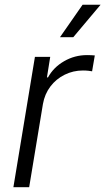

<svg xmlns="http://www.w3.org/2000/svg" viewBox="-20 -777 437 797"><path d="M35.6 0 125 -541H188.5L174.8 -455.6H179.2Q202.1 -497.6 246.1 -522.9Q290 -548.3 341.3 -548.3Q349.1 -548.3 358.2 -547.9Q367.2 -547.4 373.5 -546.9L362.3 -481Q357.9 -481.9 347.4 -483.2Q336.9 -484.4 324.2 -484.4Q283.7 -484.4 248.3 -466.8Q212.9 -449.2 189.2 -418Q165.5 -386.7 158.2 -345.2L101.1 0ZM229 -622.6 322.8 -757.3H397.5L284.2 -622.6Z"/></svg>

Font: Inter 17pt Light
Style: Italic
Weight: 300
Italic angle: -9.3988°
Version: Version 4.001;git-66647c0bb